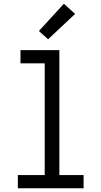

<svg xmlns="http://www.w3.org/2000/svg" viewBox="-20 -1002 540 1022"><path d="M75 0V-70H218V-665H89V-735H296V-70H425V0ZM236 -793 187 -837 320 -982 380 -928Z"/></svg>

Font: Zed Mono
Style: Regular
Weight: 400
Monospace: yes
Designer: Belleve Invis
Foundry: Belleve Invis
Version: Version 1.0.0; ttfautohint (v1.8.4)